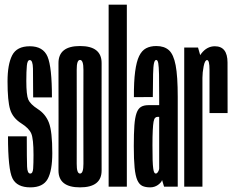

<svg xmlns="http://www.w3.org/2000/svg" viewBox="-20 -805 1013 828"><path d="M111 3Q165.5 3 185.5 -33Q205.5 -69 205.5 -145Q205.5 -238 191 -275.8Q176.5 -313.5 142.5 -335Q110.5 -356 102 -375.5Q93.5 -395 93.5 -456Q93.5 -497.5 95.8 -521.8Q98 -546 108.5 -546Q121.5 -546 122.2 -509Q123 -472 123 -385H204Q204 -516 185 -560.8Q166 -605.5 108.5 -605.5Q52.5 -605.5 32.5 -566.5Q12.5 -527.5 12.5 -454.5Q12.5 -369.5 23.8 -332.8Q35 -296 72.5 -272.5Q105 -252 114.8 -229.2Q124.5 -206.5 124.5 -137Q124.5 -100 123 -78.2Q121.5 -56.5 110.5 -56.5Q98 -56.5 96.8 -86.5Q95.5 -116.5 95.5 -217H14.5Q14.5 -74.5 33.8 -35.8Q53 3 111 3Z M325 3Q418.5 3 418.2 -70Q418 -143 418 -300.5Q418 -459 418.2 -532.8Q418.5 -606.5 325 -606.5Q232 -606.5 232.2 -532.8Q232.5 -459 232.5 -300.5Q232.5 -143 232.2 -70Q232 3 325 3ZM325 -56.5Q310.5 -56.5 310.8 -98.8Q311 -141 311 -300.5Q311 -461 310.8 -503.8Q310.5 -546.5 325 -546.5Q340 -546.5 339.8 -503.8Q339.5 -461 339.5 -300.5Q339.5 -141 339.8 -98.8Q340 -56.5 325 -56.5Z M448.5 0H527V-785H448.5Z M627.5 3Q637.5 3 645.8 0.2Q654 -2.5 660.8 -7.2Q667.5 -12 672.2 -17.2Q677 -22.5 679 -28.5L687.5 0H746.5V-387.5Q746.5 -476.5 737.5 -523.5Q728.5 -570.5 708.5 -588.5Q688.5 -606.5 654 -606.5Q628.5 -606.5 610 -596.8Q591.5 -587 580 -563.2Q568.5 -539.5 562.8 -496.2Q557 -453 557.5 -386L639 -386.5Q639.5 -450.5 640.2 -485Q641 -519.5 644.2 -533Q647.5 -546.5 653.5 -546.5Q660 -546.5 662.5 -532.5Q665 -518.5 665.8 -484Q666.5 -449.5 666.5 -386.5V-351.5H619.5Q600.5 -351.5 588 -344Q575.5 -336.5 568.8 -317.2Q562 -298 559.5 -263.8Q557 -229.5 557 -175Q557 -117 560.5 -81.8Q564 -46.5 572.2 -28Q580.5 -9.5 594 -3.2Q607.5 3 627.5 3ZM652 -56.5Q648 -56.5 645.2 -61.2Q642.5 -66 640.8 -78.5Q639 -91 638.2 -115Q637.5 -139 637.5 -179Q637.5 -218.5 638.8 -243Q640 -267.5 642.2 -279.8Q644.5 -292 648.8 -296.5Q653 -301 659 -301H666.5V-78.5Q666.5 -74.5 664.2 -69.2Q662 -64 658.8 -60.2Q655.5 -56.5 652 -56.5Z M883.5 -317.5H961.5Q961.5 -465.5 961.2 -535.5Q961 -605.5 906.5 -605.5Q872.5 -605.5 848.2 -574.2Q824 -543 824 -480L853 -469.5Q853 -492 858.2 -519Q863.5 -546 873 -546Q883.5 -546 883.5 -503.8Q883.5 -461.5 883.5 -317.5ZM774.5 0H853V-533.5L834 -600H774.5Z"/></svg>

Font: Anybody UltraCondensed
Style: Regular
Weight: 400
Width: 1
Version: Version 1.113;gftools[0.9.25]